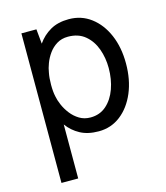

<svg xmlns="http://www.w3.org/2000/svg" viewBox="-113 -640 805 930"><g transform="rotate(-15 290.0 -174.5)"><path d="M79.5 204.5V-545.5H154.8L161.9 -471.9Q187.1 -508.5 225.3 -530.5Q263.5 -552.6 318.2 -552.6Q381.4 -552.6 429.3 -516.3Q477.3 -480.1 504.3 -417.3Q531.2 -354.4 531.2 -274.1Q531.2 -192.5 504.1 -128.2Q476.9 -63.9 429.2 -27Q381.4 9.9 319.6 9.9Q264.9 9.9 226.9 -10.7Q188.9 -31.2 163.4 -66.1V204.5ZM444.6 -274.1Q444.6 -325.3 428.3 -370.4Q411.9 -415.5 378.2 -443.5Q344.5 -471.6 292.6 -471.6Q260.7 -471.6 236.7 -456.9Q212.7 -442.1 196.6 -419.6Q180.4 -397 171.2 -372.5Q161.9 -348 159.1 -328.1Q153.8 -302.6 153.8 -267.4Q153.8 -232.2 159.1 -208.8Q162.6 -188.9 173.1 -164.4Q183.6 -139.9 201 -117.4Q218.4 -94.8 242.7 -80.1Q267 -65.3 298.3 -65.3Q345.2 -65.3 377.8 -94.1Q410.5 -122.9 427.6 -170.5Q444.6 -218 444.6 -274.1Z"/></g></svg>

Font: Interface
Style: Regular
Weight: 400
Designer: Rasmus Andersson
Foundry: rsms
Version: Version 1.8